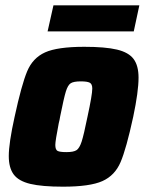

<svg xmlns="http://www.w3.org/2000/svg" viewBox="-20 -694 550 722"><path d="M13 -107Q13 -156 35 -255Q61 -375 82 -425.5Q103 -476 149.5 -497Q196 -518 297 -518Q376 -518 420 -507.5Q464 -497 482.5 -472Q501 -447 501 -402Q501 -350 481 -255Q455 -135 433.5 -84.5Q412 -34 365 -13Q318 8 217 8Q138 8 94 -2.5Q50 -13 31.5 -38Q13 -63 13 -107ZM309 -255Q327 -338 327 -361Q327 -378 317.5 -383Q308 -388 284 -388Q257 -388 246 -381Q235 -374 227.5 -349.5Q220 -325 206 -255Q205 -250 204 -243.5Q203 -237 201 -231Q188 -164 188 -149Q188 -131 196.5 -126.5Q205 -122 230 -122Q257 -122 268 -129.5Q279 -137 287 -161.5Q295 -186 309 -255ZM159 -576 181 -674H504L483 -576Z"/></svg>

Font: Saira Semi Condensed ExtraBold
Style: Italic
Weight: 800
Width: 4
Italic angle: -12°
Designer: Hector Gatti with collaboration of the Omnibus-Type team
Foundry: Omnibus-Type
Version: Version 1.001; ttfautohint (v1.8)